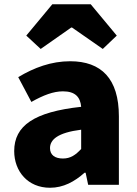

<svg xmlns="http://www.w3.org/2000/svg" viewBox="-20 -872 646 906"><path d="M216 14C279 14 332 -15 379 -57H384L396 0H541V-323C541 -501 458 -583 311 -583C222 -583 141 -553 66 -508L128 -391C185 -423 232 -441 277 -441C335 -441 359 -414 363 -368C141 -344 47 -279 47 -159C47 -64 111 14 216 14ZM277 -124C240 -124 216 -140 216 -173C216 -213 252 -246 363 -260V-169C337 -141 313 -124 277 -124ZM104 -704 172 -641 316 -742H320L465 -641L531 -704L408 -852H227Z"/></svg>

Font: Noto Sans CJK HK Black
Style: Regular
Weight: 900
Designer: Ryoko NISHIZUKA 西塚涼子 (kana, bopomofo & ideographs); Paul D. Hunt (Latin, Greek & Cyrillic); Sandoll Communications 산돌커뮤니
Foundry: Adobe
Version: Version 2.004;hotconv 1.0.118;makeotfexe 2.5.65603